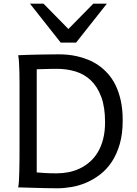

<svg xmlns="http://www.w3.org/2000/svg" viewBox="-20 -1011 741 1036"><path d="M85.4 -222.2V-558.1Q85.4 -592.3 84.7 -621.8Q84 -651.4 82.5 -674.8Q81.1 -698.2 78.1 -712.9Q88.4 -713.4 104.2 -714.1Q120.1 -714.8 139.4 -715.3Q158.7 -715.8 179.9 -716.3Q201.2 -716.8 222.4 -717Q243.7 -717.3 263.7 -717.5Q283.7 -717.8 300.3 -717.8Q319.8 -717.8 345 -715.6Q370.1 -713.4 397.7 -707Q425.3 -700.7 454.3 -689.2Q483.4 -677.7 510.5 -659.2Q537.6 -640.6 561.5 -614.3Q585.4 -587.9 603.3 -551.8Q621.1 -515.6 631.6 -468.5Q642.1 -421.4 642.1 -361.3Q642.1 -288.6 626 -233.2Q609.9 -177.7 582.8 -137.2Q555.7 -96.7 520 -69.3Q484.4 -42 445.3 -25.4Q406.2 -8.8 366.2 -2Q326.2 4.9 290.5 4.9Q278.8 4.9 263.4 4.6Q248 4.4 231 4.2Q213.9 3.9 195.8 3.4Q177.7 2.9 160.6 2.4Q120.6 1.5 78.1 0Q81.1 -14.6 82.3 -37.6Q83.5 -60.5 84.2 -89.4Q85 -118.2 85.2 -152.1Q85.4 -186 85.4 -222.2ZM178.2 -80.6Q195.3 -79.1 222.9 -77.4Q250.5 -75.7 285.6 -75.7Q318.4 -75.7 350.3 -82Q382.3 -88.4 411.4 -102.3Q440.4 -116.2 465.3 -138.2Q490.2 -160.2 508.3 -190.7Q526.4 -221.2 536.6 -261.2Q546.9 -301.3 546.9 -351.6Q546.9 -433.6 526.1 -488.8Q505.4 -543.9 470.2 -577.4Q435.1 -610.8 387.9 -625.2Q340.8 -639.6 288.1 -639.6Q275.9 -639.6 260.7 -639.4Q245.6 -639.2 230.2 -638.7Q214.8 -638.2 201.2 -637.9Q187.5 -637.7 178.2 -637.2ZM214.8 -991.2 349.1 -854.5 483.4 -991.2H556.6L390.6 -781.2H307.6L141.6 -991.2Z"/></svg>

Font: Andika Eur
Style: Regular
Weight: 400
Designer: Victor Gaultney, Annie Olsen, Julie Remington, Don Collingsworth, Eric Hays, Becca Hirsbrunner
Foundry: SIL International
Version: Version 5.000